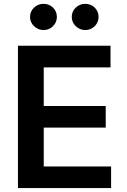

<svg xmlns="http://www.w3.org/2000/svg" viewBox="-20 -961 648 981"><path d="M71.7 0V-727.3H544.7V-616.8H203.5V-419.4H520.2V-308.9H203.5V-110.4H547.6V0ZM202.4 -807.5Q174.4 -807.5 153.9 -827.4Q133.5 -847.3 133.5 -874.3Q133.5 -902.7 153.9 -922.1Q174.4 -941.4 202.4 -941.4Q231.2 -941.4 250.9 -922.1Q270.6 -902.7 270.6 -874.3Q270.6 -847.3 250.9 -827.4Q231.2 -807.5 202.4 -807.5ZM415.5 -807.5Q387.4 -807.5 367 -827.4Q346.6 -847.3 346.6 -874.3Q346.6 -902.7 367 -922.1Q387.4 -941.4 415.5 -941.4Q444.2 -941.4 464 -922.1Q483.7 -902.7 483.7 -874.3Q483.7 -847.3 464 -827.4Q444.2 -807.5 415.5 -807.5Z"/></svg>

Font: Inter Zeller Semi Bold
Style: Regular
Weight: 600
Designer: Rasmus Andersson; Joe Bland
Foundry: zeller
Version: Version 3.015;git-dec3a8cb1